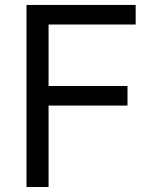

<svg xmlns="http://www.w3.org/2000/svg" viewBox="-20 -747 622 767"><path d="M174 0V-325.3H489.3V-403.4H174V-649.1H522V-727.3H85.9V0Z"/></svg>

Font: Riot Sans 2.0
Style: Regular
Weight: 400
Designer: Rasmus Andersson
Foundry: rsms
Version: Version 3.006;hotconv 1.0.109;makeotfexe 2.5.65596